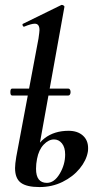

<svg xmlns="http://www.w3.org/2000/svg" viewBox="-20 -745 412 778"><path d="M41 -64Q41 -80 46 -110L136 -589Q140 -617 140 -623Q140 -649 121 -649Q107 -649 78 -637H77Q73 -637 71.5 -642.5Q70 -648 74 -649L229 -725H231Q235 -725 238.5 -722Q242 -719 241 -717L130 -101Q126 -81 126 -61Q126 -4 170 -4Q200 -4 222 -41Q244 -78 244 -119Q244 -148 231 -164Q218 -180 199 -180Q177 -180 157 -159Q137 -138 130 -101L113 -102Q122 -155 161 -185Q200 -215 258 -215Q294 -215 315.5 -196Q337 -177 337 -145Q337 -135 336 -130Q330 -95 303 -62Q276 -29 233.5 -8Q191 13 140 13Q88 13 64.5 -4.5Q41 -22 41 -64ZM22 -372Q22 -386 29 -386H257Q261 -386 263.5 -382Q266 -378 266 -372Q266 -366 263.5 -362Q261 -358 257 -358H29Q22 -358 22 -372Z"/></svg>

Font: Cormorant Garamond
Style: Bold Italic
Weight: 700
Italic angle: -10°
Designer: Christian Thalmann (Catharsis Fonts)
Foundry: Catharsis Fonts
Version: Version 4.000